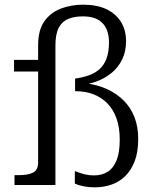

<svg xmlns="http://www.w3.org/2000/svg" viewBox="-20 -791 656 821"><path d="M40 -535H177V-485H40ZM320 -427 361 -444V-421L345 -435Q396 -429 437.5 -410Q479 -391 509 -361Q539 -331 555 -290Q571 -249 571 -197Q571 -141 556 -102Q541 -63 515.5 -38Q490 -13 456.5 -1.5Q423 10 386 10Q357 10 334.5 5Q312 0 300 -6V-59Q305 -58 316.5 -53.5Q328 -49 345 -45Q362 -41 382 -41Q416 -41 440.5 -56.5Q465 -72 478.5 -105.5Q492 -139 492 -194Q492 -245 478.5 -283.5Q465 -322 440 -348Q415 -374 380.5 -387.5Q346 -401 303 -401H301V-455Q331 -459 357.5 -468Q384 -477 404 -494Q424 -511 435 -539.5Q446 -568 446 -609Q446 -664 418 -692.5Q390 -721 335 -721Q298 -721 271.5 -710Q245 -699 231 -672Q217 -645 217 -596V0H42V-42H60Q100 -42 121.5 -53Q143 -64 143 -97V-596Q143 -663 170 -700.5Q197 -738 241 -754.5Q285 -771 335 -771Q395 -771 435.5 -751.5Q476 -732 497.5 -697Q519 -662 519 -615Q519 -571 502.5 -537Q486 -503 457.5 -479.5Q429 -456 393.5 -443Q358 -430 320 -427Z"/></svg>

Font: Roboto Serif SemiCondensed Light
Style: Regular
Weight: 300
Width: 4
Designer: Greg Gazdowicz
Foundry: Commercial Type
Version: Version 1.007